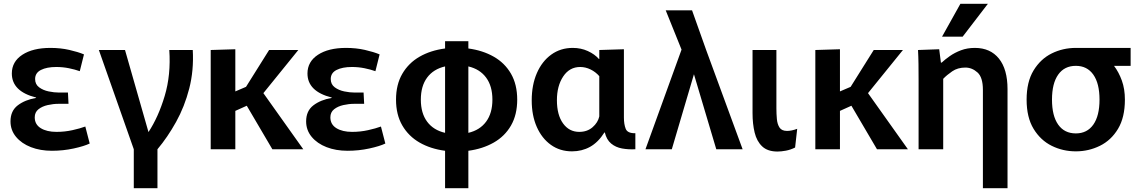

<svg xmlns="http://www.w3.org/2000/svg" viewBox="-20 -782 5993 1006"><path d="M252 8Q191 8 142 -11Q93 -30 64 -65Q35 -100 35 -146Q35 -201 73 -230Q111 -259 169 -269V-271Q42 -303 42 -397Q42 -459 97 -495Q152 -531 244 -531Q297 -531 343 -520.5Q389 -510 420 -497L398 -409Q373 -418 341 -424.5Q309 -431 275 -431Q225 -431 194.5 -415.5Q164 -400 164 -368Q164 -340 185 -324.5Q206 -309 235 -303Q264 -297 290 -297H336L339 -238H286Q259 -238 230 -231.5Q201 -225 181.5 -209.5Q162 -194 162 -167Q162 -130 193.5 -110.5Q225 -91 276 -91Q319 -91 359.5 -100Q400 -109 427 -119L450 -30Q421 -16 366 -4Q311 8 252 8Z M681 204V0L498 -520H635L758 -90Q810 -169 843 -279.5Q876 -390 867 -520H990Q996 -413 971.5 -318Q947 -223 902.5 -143Q858 -63 805 0V204Z M1084 -520 1213 -524V-303L1269 -327L1390 -520H1543L1360 -294L1569 0H1407L1273 -228L1213 -201V0H1084Z M1801 8Q1740 8 1691 -11Q1642 -30 1613 -65Q1584 -100 1584 -146Q1584 -201 1622 -230Q1660 -259 1718 -269V-271Q1591 -303 1591 -397Q1591 -459 1646 -495Q1701 -531 1793 -531Q1846 -531 1892 -520.5Q1938 -510 1969 -497L1947 -409Q1922 -418 1890 -424.5Q1858 -431 1824 -431Q1774 -431 1743.5 -415.5Q1713 -400 1713 -368Q1713 -340 1734 -324.5Q1755 -309 1784 -303Q1813 -297 1839 -297H1885L1888 -238H1835Q1808 -238 1779 -231.5Q1750 -225 1730.5 -209.5Q1711 -194 1711 -167Q1711 -130 1742.5 -110.5Q1774 -91 1825 -91Q1868 -91 1908.5 -100Q1949 -109 1976 -119L1999 -30Q1970 -16 1915 -4Q1860 8 1801 8Z M2312 204V8Q2236 -2 2178.5 -35Q2121 -68 2088 -124.5Q2055 -181 2055 -260Q2055 -339 2088 -395.5Q2121 -452 2178.5 -485Q2236 -518 2312 -528V-566H2434V-528Q2509 -518 2567 -485Q2625 -452 2657.5 -395.5Q2690 -339 2690 -260Q2690 -181 2657.5 -124.5Q2625 -68 2567 -35Q2509 -2 2434 8V204ZM2185 -260Q2185 -189 2218 -144.5Q2251 -100 2312 -86V-434Q2251 -420 2218 -375.5Q2185 -331 2185 -260ZM2560 -260Q2560 -331 2527 -375.5Q2494 -420 2434 -434V-86Q2494 -100 2527 -144.5Q2560 -189 2560 -260Z M2977 11Q2914 11 2866.5 -23Q2819 -57 2792.5 -117Q2766 -177 2766 -256Q2766 -337 2793 -399Q2820 -461 2868.5 -496Q2917 -531 2981 -531Q3024 -531 3060 -514.5Q3096 -498 3118 -473H3120V-520L3249 -524V-166Q3249 -131 3258.5 -107Q3268 -83 3309 -84V0Q3273 2 3239.5 -4Q3206 -10 3182 -30Q3158 -50 3149 -88H3147Q3114 -36 3071.5 -12.5Q3029 11 2977 11ZM3015 -91Q3057 -91 3085 -115.5Q3113 -140 3120 -172V-383Q3101 -405 3074.5 -418Q3048 -431 3020 -431Q2964 -431 2931 -381.5Q2898 -332 2898 -257Q2898 -180 2930 -135.5Q2962 -91 3015 -91Z M3733 0 3616 -393 3500 0H3362L3551 -522L3468 -728H3606L3680 -520L3871 0Z M4146 -9Q4122 3 4097.5 7.5Q4073 12 4054 12Q4002 12 3973.5 -15Q3945 -42 3934 -87.5Q3923 -133 3923 -189V-520H4048V-215Q4048 -185 4050.5 -158Q4053 -131 4064.5 -113.5Q4076 -96 4104 -96Q4127 -96 4157 -107Z M4252 -520 4381 -524V-303L4437 -327L4558 -520H4711L4528 -294L4737 0H4575L4441 -228L4381 -201V0H4252Z M4793 -362Q4793 -407 4792.5 -446Q4792 -485 4790 -520L4901 -524L4910 -454H4914Q4931 -470 4956.5 -488Q4982 -506 5015 -518.5Q5048 -531 5088 -531Q5169 -531 5214 -475Q5259 -419 5259 -315V204H5130V-311Q5130 -377 5101.5 -402.5Q5073 -428 5038 -428Q4998 -428 4969.5 -408.5Q4941 -389 4922 -369V0H4793ZM4916 -590 5012 -762H5156L5024 -590Z M5617 11Q5549 11 5490.5 -18Q5432 -47 5395.5 -107Q5359 -167 5359 -260Q5359 -353 5395.5 -413Q5432 -473 5490.5 -502Q5549 -531 5617 -531Q5617 -531 5617 -531H5904V-437H5817Q5842 -404 5858 -360Q5874 -316 5874 -260Q5874 -167 5838 -107Q5802 -47 5743 -18Q5684 11 5617 11ZM5617 -83Q5676 -83 5708.5 -129Q5741 -175 5741 -260Q5741 -345 5708.5 -391Q5676 -437 5617 -437Q5557 -437 5524.5 -391Q5492 -345 5492 -260Q5492 -175 5524.5 -129Q5557 -83 5617 -83Z"/></svg>

Font: Murecho Medium
Style: Regular
Weight: 500
Designer: Neil Summerour
Foundry: Positype
Version: Version 1.010; ttfautohint (v1.8.3)